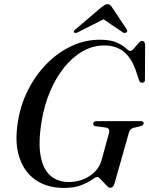

<svg xmlns="http://www.w3.org/2000/svg" viewBox="-20 -908 730 940"><path d="M468.5 -713.5Q521.5 -713.5 551.5 -699.8Q581.5 -686 596 -672.2Q610.5 -658.5 617 -658.5Q624.5 -658.5 635.5 -670.8Q646.5 -683 657.2 -695.5Q668 -708 674.5 -708Q689 -708 690.5 -689.5L689.5 -518.5Q690.5 -503.5 677 -503Q665.5 -502 660.5 -515L647 -557Q623.5 -626 585 -655.8Q546.5 -685.5 490.5 -685.5Q435 -685.5 385.2 -657.2Q335.5 -629 294.8 -578.5Q254 -528 225.5 -461Q197 -394 184 -316Q166.5 -210 179 -144Q191.5 -78 227.5 -47.5Q263.5 -17 316 -17Q373 -17 418.2 -46Q463.5 -75 477.5 -124.5L512.5 -253Q521 -281 497.5 -283.5L449 -290Q436 -291.5 436.5 -302.5Q436.5 -315 454 -315H668.5Q683.5 -315 683.5 -304Q682.5 -294 667 -290L635.5 -282.5Q616.5 -278 611 -258.5L540.5 -9Q534 11.5 519 11.5Q512 11.5 499.5 -1.8Q487 -15 474.8 -28.5Q462.5 -42 456.5 -42Q449 -42 430.5 -28.5Q412 -15 378.2 -1.5Q344.5 12 292.5 12Q212 12 155.5 -26.2Q99 -64.5 74.8 -137.5Q50.5 -210.5 68 -314.5Q81 -395.5 117.5 -467.8Q154 -540 208.2 -595.2Q262.5 -650.5 329 -682Q395.5 -713.5 468.5 -713.5ZM597.5 -748.5Q590 -743.5 580 -750.5L487 -813.5L362 -750.5Q348.5 -744 343.5 -748.5Q337.5 -754.5 349 -764L475.5 -871.5Q485 -879 491.8 -883.2Q498.5 -887.5 506.5 -887.5Q515 -887.5 519.5 -883.2Q524 -879 529 -871.5L600.5 -764Q606.5 -755 597.5 -748.5Z"/></svg>

Font: Fraunces 72pt S000
Style: Italic
Weight: 400
Italic angle: -16°
Version: Version 1.000; ttfautohint (v1.8.3)